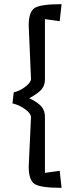

<svg xmlns="http://www.w3.org/2000/svg" viewBox="-20 -705 326 923"><path d="M118 96 129 -141Q129 -159 101.5 -179.5Q74 -200 40 -208L46 -261Q76 -268 102.5 -288.5Q129 -309 129 -326L118 -583Q118 -648 146.5 -666.5Q175 -685 276 -685L267 -603L196 -613V-324Q196 -295 180.5 -276Q165 -257 121 -233Q163 -212 179.5 -192.5Q196 -173 196 -143V126L267 116L276 198Q175 198 146.5 179.5Q118 161 118 96Z"/></svg>

Font: Galdeano
Style: Regular
Weight: 400
Designer: Dario Manuel Muhafara
Foundry: Dario Manuel Muhafara
Version: Version 1.001